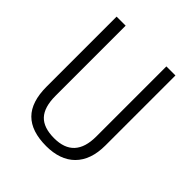

<svg xmlns="http://www.w3.org/2000/svg" viewBox="-195 -827 960 960"><g transform="rotate(45 285.5 -346.5)"><path d="M286 7Q181 7 129 -45Q77 -97 77 -205V-700H141V-204Q141 -124 176 -86.5Q211 -49 286 -49Q429 -49 429 -204V-700H493V-205Q493 -153 479 -113.5Q465 -74 438 -47Q411 -20 372.5 -6.5Q334 7 286 7Z"/></g></svg>

Font: Pathway Extreme SemiCondensed ExtraLight
Style: Regular
Weight: 250
Width: 4
Version: Version 1.001;gftools[0.9.26]